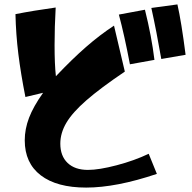

<svg xmlns="http://www.w3.org/2000/svg" viewBox="-20 -815 870 869"><path d="M665 -779 783 -795Q801 -716 820 -567L710 -548Q688 -675 665 -779ZM92 -180Q92 -231 111.5 -282Q131 -333 175 -395L95 -376Q74 -482 63 -571Q52 -660 50 -751Q131 -767 232 -781Q227 -693 227 -610Q227 -524 233 -470Q307 -548 369.5 -602.5Q432 -657 496 -699L545 -491Q434 -416 371 -361Q308 -306 280.5 -259.5Q253 -213 253 -165Q253 -109 286 -77.5Q319 -46 378 -46Q428 -46 508 -67Q588 -88 653 -119L690 -28Q506 34 370 34Q237 34 164.5 -21.5Q92 -77 92 -180ZM518 -749 636 -771Q666 -651 679 -544L568 -524Q543 -656 518 -749Z"/></svg>

Font: Otomanopee
Style: Regular
Weight: 400
Designer: Das Ende der Wildnis
Foundry: Gutenberg Labo
Version: Version 3.000